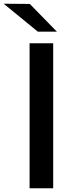

<svg xmlns="http://www.w3.org/2000/svg" viewBox="-72 -1010 392 1030"><path d="M87.8 -988.9 233.3 -840H131.1L-52.2 -990ZM213.3 -777.8V0H86.7V-777.8Z"/></svg>

Font: Paperlogy 6 SemiBold
Style: Regular
Weight: 600
Designer: redesigned by Lee Juim, glyphs from Gmarket Sans & Montserrat
Foundry: PT&
Version: Version 1.001